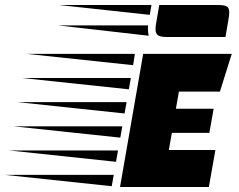

<svg xmlns="http://www.w3.org/2000/svg" viewBox="-273 -743 949 763"><path d="M204 0 296 -529H648L601 -379H438L426 -311H576L559 -215H410L398 -147H583L557 0ZM256 -484 -168 -529H263ZM239 -388 -185 -433H247ZM222 -292 -202 -337H230ZM205 -196 -219 -241H213ZM188 -100 -236 -145H196ZM171 -3 -253 -48H179ZM623 -596H389Q364 -596 354.5 -603Q345 -610 345 -627Q345 -633 346 -641.5Q347 -650 349 -660L360 -723H595Q620 -723 629 -717Q638 -711 638 -694Q638 -688 637 -679.5Q636 -671 634 -660ZM322 -684 -38 -723H329ZM318 -601 -42 -642H316Q315 -639 315 -635.5Q315 -632 315 -628Q315 -613 318 -601Z"/></svg>

Font: Faster One
Style: Regular
Weight: 400
Designer: Eduardo Rodriguez Tunni
Foundry: Eduardo Rodriguez Tunni
Version: Version 1.003; ttfautohint (v1.8.4.7-5d5b);gftools[0.9.23]